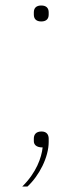

<svg xmlns="http://www.w3.org/2000/svg" viewBox="-20 -531 300 698"><path d="M130 -453C148 -453 157 -462 157 -478V-486C157 -502 148 -511 130 -511C112 -511 103 -502 103 -486V-478C103 -462 112 -453 130 -453ZM131 -53C111 -53 103 -42 103 -27V-18C103 -6 111 5 135 5C131 42 112 97 61 147H80C123 107 157 40 157 -15V-27C157 -42 149 -53 131 -53Z"/></svg>

Font: IBM Plex Thai Thin
Style: Regular
Weight: 100
Designer: Mike Abbink, Paul van der Laan, Pieter van Rosmalen, Ben Mitchell, Mark Frömberg
Foundry: Bold Monday
Version: Version 1.0